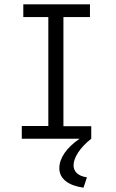

<svg xmlns="http://www.w3.org/2000/svg" viewBox="-20 -643 540 890"><path d="M81 0H349C288 42 255 90 255 137C255 188 301 218 367 227L383 179C340 173 321 151 321 123C321 87 352 40 403 0V-58H274V-564H397V-623H88V-564H204V-59H81Z"/></svg>

Font: Inconsolata Thin
Style: Regular
Weight: 100
Monospace: yes
Designer: Raph Levien, Cyreal, Brenton Simpson
Foundry: Raph Levien, Cyreal, Google
Version: Version 3.100